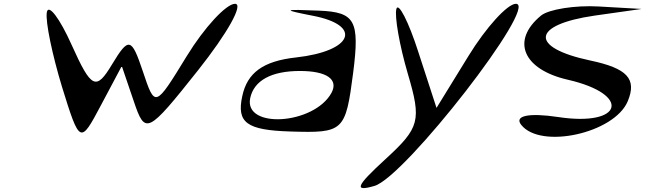

<svg xmlns="http://www.w3.org/2000/svg" viewBox="-20 -691 3393 1009"><path d="M226 -626C218 -577 255 -402 306 -234C399 66 402 67 510 -137L620 -344L683 -159C743 19 755 13 1021 -322C1175 -516 1262 -671 1215 -671C1169 -671 1054 -547 962 -397C794 -123 795 -124 730 -318C671 -494 656 -497 569 -353C485 -213 460 -225 357 -454C294 -595 234 -674 226 -626Z M1253 -185C1223 -46 1277 -7 1505 0C1786 9 1796 0 1836 -309C1871 -583 1846 -627 1658 -635C1466 -643 1461 -640 1625 -608C1888 -557 1833 -422 1535 -389C1363 -370 1279 -309 1253 -185ZM1295 -176C1315 -268 1406 -318 1556 -318C1697 -318 1760 -274 1722 -203C1630 -35 1260 -12 1295 -176Z M2063 -644C2053 -605 2079 -454 2123 -304C2196 -57 2186 -20 2005 146C1851 287 1838 318 1948 286C2108 240 2815 -671 2691 -671C2647 -671 2534 -547 2442 -397L2274 -124L2178 -419C2127 -578 2073 -682 2063 -644Z M2823 -609C2664 -478 2728 -326 2964 -272C3300 -195 3255 -24 2913 -76C2759 -99 2681 -83 2719 -35C2821 95 3209 9 3279 -159C3328 -277 3276 -332 3082 -373C2761 -441 2773 -561 3105 -609L3352 -644L3125 -657C3002 -664 2863 -642 2823 -609Z"/></svg>

Font: Venom Sans
Style: Obl
Weight: 400
Version: Version 1.001